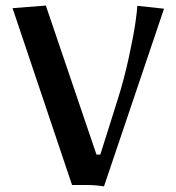

<svg xmlns="http://www.w3.org/2000/svg" viewBox="-20 -662 631 687"><path d="M24.9 -632.8 144 -642.1 325.2 -108.9H338.9L400.9 -305.2Q423.8 -377.4 441.2 -457.5Q458.5 -537.6 464.8 -582.5Q471.2 -627.4 471.2 -641.1L566.9 -630.9L352.1 4.9Q321.3 0 292 0H237.8Z"/></svg>

Font: Resagokr
Style: Bold
Weight: 600
Designer: gluk
Foundry: gluk
Version: Version 0.95